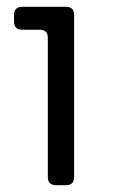

<svg xmlns="http://www.w3.org/2000/svg" viewBox="-20 -765 342 562"><path d="M144 -223Q120 -223 120 -247V-654Q120 -678 96 -678H45Q21 -678 21 -702V-721Q21 -745 45 -745H173Q197 -745 197 -721V-247Q197 -223 173 -223Z"/></svg>

Font: Pitagon Sans Text
Style: Regular
Weight: 400
Designer: Travis Tran
Foundry: Pitagon
Version: Version 1.001; ttfautohint (v1.8.4.7-5d5b);gftools[0.9.26]